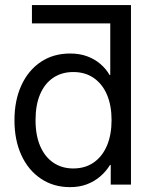

<svg xmlns="http://www.w3.org/2000/svg" viewBox="-20 -748 616 778"><path d="M467.3 -653.3H109.4V-727.5H510.7ZM263.7 10.3Q196.8 10.3 145.8 -23.9Q94.7 -58.1 66.7 -119.1Q38.6 -180.2 38.6 -260.7Q38.6 -341.8 66.9 -402.8Q95.2 -463.9 146 -497.6Q196.8 -531.2 264.2 -531.2Q302.2 -531.2 332.8 -520Q363.3 -508.8 386.5 -489Q409.7 -469.2 424.3 -443.8H426.8V-727.5H510.7V0H428.7V-79.6H425.8Q409.7 -53.2 386 -33Q362.3 -12.7 332 -1.2Q301.8 10.3 263.7 10.3ZM276.9 -65.4Q325.2 -65.4 360.1 -89.8Q395 -114.3 413.6 -158.4Q432.1 -202.6 432.1 -261.2Q432.1 -320.3 413.6 -364Q395 -407.7 360.1 -431.9Q325.2 -456.1 276.9 -456.1Q230.5 -456.1 196 -433.1Q161.6 -410.2 142.8 -366.7Q124 -323.2 124 -261.2Q124 -199.2 143.1 -155.5Q162.1 -111.8 196.5 -88.6Q231 -65.4 276.9 -65.4Z"/></svg>

Font: Inter 28pt
Style: Regular
Weight: 400
Designer: Rasmus Andersson
Foundry: rsms
Version: Version 4.001;git-66647c0bb